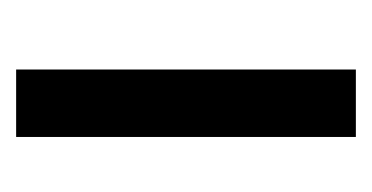

<svg xmlns="http://www.w3.org/2000/svg" viewBox="-129 -321 450 232"><g transform="rotate(-90 96.0 -205.0)"><path d="M46.5 0V-410.5H128V0Z"/></g></svg>

Font: League Spartan Thin
Style: Regular
Weight: 400
Version: Version 2.002